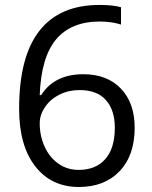

<svg xmlns="http://www.w3.org/2000/svg" viewBox="-20 -744 612 774"><path d="M57.1 -305.2Q57.1 -515.6 138.9 -619.9Q220.7 -724.1 380.9 -724.1Q436 -724.1 467.8 -714.8V-645Q430.2 -657.2 381.8 -657.2Q267.1 -657.2 206.5 -585.7Q146 -514.2 140.1 -360.8H146Q199.7 -444.8 315.9 -444.8Q412.1 -444.8 467.5 -386.7Q522.9 -328.6 522.9 -229Q522.9 -117.7 462.2 -54Q401.4 9.8 297.9 9.8Q187 9.8 122.1 -73.5Q57.1 -156.7 57.1 -305.2ZM296.9 -59.1Q366.2 -59.1 404.5 -102.8Q442.9 -146.5 442.9 -229Q442.9 -299.8 407.2 -340.3Q371.6 -380.9 300.8 -380.9Q256.8 -380.9 220.2 -362.8Q183.6 -344.7 161.9 -313Q140.1 -281.2 140.1 -247.1Q140.1 -196.8 159.7 -153.3Q179.2 -109.9 215.1 -84.5Q251 -59.1 296.9 -59.1Z"/></svg>

Font: f02698313
Style: Regular
Weight: 400
Foundry: Ascender Corporation
Version: Version 1.10